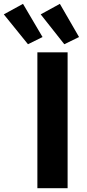

<svg xmlns="http://www.w3.org/2000/svg" viewBox="-114 -997 462 1017"><path d="M84 -719.7H244.1V0H84ZM-93.8 -920.9 7.8 -976.6 111.3 -800.8 34.2 -762.7ZM101.6 -920.9 203.1 -976.6 304.7 -800.8 226.6 -762.7Z"/></svg>

Font: Reddit Sans Chocolate ExtraBold
Style: Regular
Weight: 800
Designer: Stephen Hutchings
Foundry: Reddit
Version: Version 1.011